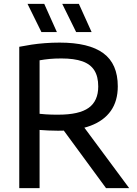

<svg xmlns="http://www.w3.org/2000/svg" viewBox="-20 -967 704 987"><path d="M79 0V-726.5Q109 -732.5 142 -737.5Q175 -742.5 211.2 -745.2Q247.5 -748 286.5 -748Q437 -748 511.2 -693.5Q585.5 -639 585.5 -523Q585.5 -448 549.8 -397.2Q514 -346.5 445.8 -320.8Q377.5 -295 278.5 -295Q250.5 -295 228.5 -296.2Q206.5 -297.5 183.5 -299V0ZM525 0 271 -346H387.5L644 0ZM280 -377.5Q387 -377.5 436 -412.8Q485 -448 485 -522.5Q485 -573.5 465 -605.2Q445 -637 403.2 -651.8Q361.5 -666.5 295.5 -666.5Q261.5 -666.5 235.2 -664Q209 -661.5 183.5 -657V-382Q201 -380.5 215.8 -379.2Q230.5 -378 245.8 -377.8Q261 -377.5 280 -377.5ZM371.5 -802 300 -947H385.5L451 -802ZM193 -802 121.5 -947H207.5L272.5 -802Z"/></svg>

Font: Encode Sans Condensed Thin Medium
Style: Regular
Weight: 500
Version: Version 3.002